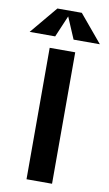

<svg xmlns="http://www.w3.org/2000/svg" viewBox="-153 -959 573 1007"><g transform="rotate(10 133.0 -455.0)"><path d="M64 0H200V-700H64ZM-54 -764H82L131 -879L180 -764H320L198 -910H68Z"/></g></svg>

Font: Pescante Normal
Style: Regular
Weight: 400
Designer: Ariel Martín Pérez
Foundry: Tunera Type Foundry
Version: Version 1.000;FEAKit 1.0